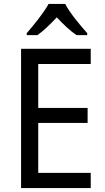

<svg xmlns="http://www.w3.org/2000/svg" viewBox="-20 -964 540 984"><path d="M314 -944H229C205 -899 154 -837 117 -794V-784H172C203 -806 237 -839 271 -875C305 -839 339 -806 372 -784H427V-794C391 -834 337 -899 314 -944ZM445 0V-78H176V-334H429V-411H176V-636H445V-714H88V0Z"/></svg>

Font: Noto Sans Georgian SemiCondensed
Style: Regular
Weight: 400
Width: 4
Designer: Monotype Design Team, Akaki Razmadze
Foundry: Google LLC
Version: Version 2.005